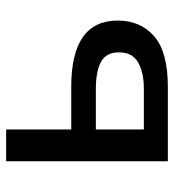

<svg xmlns="http://www.w3.org/2000/svg" viewBox="10 -590 579 640"><g transform="rotate(-90 300.0 -269.5)"><path d="M332 -322Q552 -322 552 -167Q552 -91 499.5 -45.5Q447 0 331 0H83V-539H189V-322ZM446 -163Q446 -206 414 -223Q382 -240 324 -240H189V-80H326Q378 -80 412 -99Q446 -118 446 -163Z"/></g></svg>

Font: Noto Sans Medium
Style: Regular
Weight: 500
Designer: Monotype Design Team
Foundry: Monotype Imaging Inc.
Version: Version 2.007